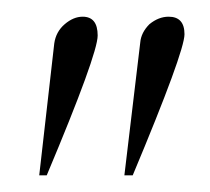

<svg xmlns="http://www.w3.org/2000/svg" viewBox="-20 -487 252 230"><path d="M182 -467Q201 -467 201 -446Q201 -425 139 -277H129L148 -436Q149 -448 159 -458Q170 -467 182 -467ZM79 -467Q97 -467 97 -444.5Q97 -422 36 -277H27L45 -435Q47 -449 57.5 -458Q68 -467 79 -467Z"/></svg>

Font: Lovers Quarrel
Style: Regular
Weight: 400
Designer: Robert E. Leuschke
Foundry: Robert E. Leuschke
Version: Version 1.001